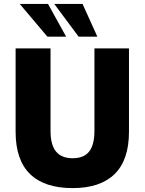

<svg xmlns="http://www.w3.org/2000/svg" viewBox="-20 -953 741 984"><path d="M352 11Q208 11 134 -61Q60 -133 60 -278V-705H239V-282Q239 -210 267.5 -176Q296 -142 352 -142Q410 -142 437 -176.5Q464 -211 464 -282V-705H641V-278Q641 -133 567.5 -61Q494 11 352 11ZM383 -765 258 -933H403L479 -765ZM223 -765 81 -933H226L319 -765Z"/></svg>

Font: Nunito Sans 10pt SemiCondensed Black
Style: Regular
Weight: 900
Width: 4
Designer: Vernon Adams
Foundry: Vernon Adams
Version: Version 3.101;gftools[0.9.27]